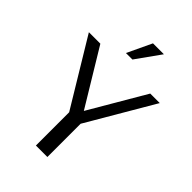

<svg xmlns="http://www.w3.org/2000/svg" viewBox="-273 -1070 1184 1184"><g transform="rotate(45 319.0 -478.0)"><path d="M433.1 -956.1 318.8 -795.9H262.2L337.9 -956.1ZM373 0H272.9V-290L9.8 -725.1H109.9L331.1 -359.9L544.9 -725.1H627.9L373 -290Z"/></g></svg>

Font: Aurulent Sans
Style: Regular
Weight: 400
Version: Version 2007.05.04